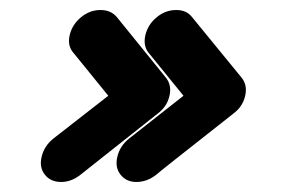

<svg xmlns="http://www.w3.org/2000/svg" viewBox="-20 -483 600 383"><path d="M331 -463Q331 -463 332 -463Q352 -463 363 -449L462 -328Q474 -313 469 -291.5Q464 -270 445 -256Q295 -138 291 -134Q273 -120 252 -120Q232 -120 220.5 -134.5Q209 -149 214 -170Q219 -192 238 -207L346 -292L277 -377Q265 -391 270 -413Q275 -434 292.5 -448.5Q310 -463 331 -463ZM180 -463Q180 -463 181 -463Q201 -463 213 -449L311 -328Q323 -313 318 -291.5Q313 -270 294 -256L140 -134Q122 -120 102 -120Q81 -120 69.5 -134.5Q58 -149 63 -170Q68 -192 87 -207L196 -292L127 -377Q114 -391 119 -413Q124 -434 141.5 -448.5Q159 -463 180 -463Z"/></svg>

Font: Brass Mono
Style: Bold Italic
Weight: 700
Italic angle: -13°
Monospace: yes
Version: Version 1.000; ttfautohint (v1.8.3) -l 8 -r 50 -G 200 -x 14 